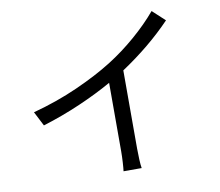

<svg xmlns="http://www.w3.org/2000/svg" viewBox="-86 -887 1172 1022"><g transform="rotate(-10 500.0 -376.0)"><path d="M86 -361Q216 -396 328 -446Q440 -496 523 -548Q601 -597 672.5 -659Q744 -721 796 -783L863 -721Q748 -601 593 -498V-76Q593 -48 594.5 -16Q596 16 599 31H501Q503 17 505 -15.5Q507 -48 507 -76V-446Q428 -401 329 -358Q230 -315 126 -283Z"/></g></svg>

Font: Go Noto Kurrent-Regular
Style: Regular
Weight: 400
Designer: Monotype Design Team
Foundry: Monotype Imaging Inc.
Version: Version 2.012; ttfautohint (v1.8.4.7-5d5b)